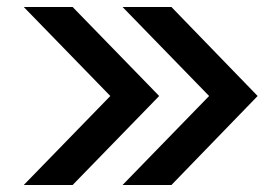

<svg xmlns="http://www.w3.org/2000/svg" viewBox="-20 -634 781 550"><path d="M718 -359 471 -104H331L579 -359L331 -614H471ZM436 -359 188 -104H48L296 -359L48 -614H188Z"/></svg>

Font: Haskoy SemiBold
Style: Regular
Weight: 600
Designer: Ertekin Erdin
Foundry: Ertekin Erdin
Version: Version 1.500; ttfautohint (v1.8.3)